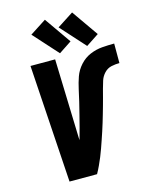

<svg xmlns="http://www.w3.org/2000/svg" viewBox="-141 -1070 904 1159"><g transform="rotate(-15 311.0 -491.0)"><path d="M146 0H318Q331 -23 342 -47Q353 -71 363 -95Q373 -119 381.5 -143.5Q390 -168 398.5 -192.5Q407 -217 415 -241.5Q423 -266 430.5 -290.5Q438 -315 445 -339.5Q452 -364 459 -388.5Q466 -413 472.5 -438Q479 -463 485.5 -487.5Q492 -512 500 -537Q508 -562 527 -582Q546 -602 571.5 -607.5Q597 -613 622 -613V-735Q584 -735 546 -732Q508 -729 471 -713.5Q434 -698 406 -667Q378 -636 365 -599Q352 -562 344 -524.5Q336 -487 327 -449.5Q318 -412 308.5 -375Q299 -338 289.5 -300.5Q280 -263 269 -226Q268 -235 268 -245L253 -735H99ZM461 -763 541 -816 425 -982 323 -916ZM291 -763 371 -816 255 -982 153 -916Z"/></g></svg>

Font: Iosevka Sparkle Heavy
Style: Italic
Weight: 900
Italic angle: -9°
Designer: Belleve Invis
Foundry: Belleve Invis
Version: Version 4.5.0; ttfautohint (v1.8.3)